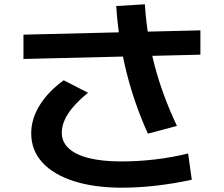

<svg xmlns="http://www.w3.org/2000/svg" viewBox="-20 -822 1040 892"><path d="M548 50Q418 50 323 19.5Q228 -11 176.5 -67.5Q125 -124 125 -203Q125 -269 164 -332.5Q203 -396 276 -449L389 -391Q328 -342 297.5 -295.5Q267 -249 267 -206Q267 -163 299 -133Q331 -103 393 -87.5Q455 -72 545 -72Q619 -72 698 -81Q777 -90 854 -109L871 13Q789 31 705.5 40.5Q622 50 548 50ZM89 -548V-661L911 -681V-568ZM667 -201Q636 -270 611 -341.5Q586 -413 567.5 -487Q549 -561 537 -638Q525 -715 520 -794L653 -802Q658 -726 669.5 -654.5Q681 -583 699.5 -513.5Q718 -444 743.5 -375.5Q769 -307 802 -237Z"/></svg>

Font: M PLUS 1 Code
Style: Regular
Weight: 400
Designer: Coji Morishita
Foundry: UNDERFOREST DESIGN
Version: Version 1.005